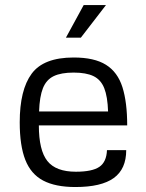

<svg xmlns="http://www.w3.org/2000/svg" viewBox="-20 -734 581 765"><path d="M280.3 11.2Q200.7 11.2 151.9 -14.6Q103 -40.5 80.8 -97.2Q58.6 -153.8 58.6 -246.6Q58.6 -376 106.2 -440.4Q153.8 -504.9 273.4 -504.9Q356 -504.9 402.3 -475.8Q448.7 -446.8 467.8 -386.7Q486.8 -326.7 486.8 -234.4H134.8Q134.8 -135.3 168.7 -92.5Q202.6 -49.8 282.2 -49.8Q347.2 -49.8 375.7 -69.1Q404.3 -88.4 406.2 -135.7H482.9Q482.9 -60.5 433.3 -24.7Q383.8 11.2 280.3 11.2ZM135.7 -290H410.6Q408.7 -349.1 395.3 -382.8Q381.8 -416.5 352.5 -430.7Q323.2 -444.8 273.4 -444.8Q223.6 -444.8 194.1 -430.7Q164.6 -416.5 151.1 -382.8Q137.7 -349.1 135.7 -290ZM313.5 -713.9H402.3L302.2 -584H242.7Z"/></svg>

Font: Metrophobic
Style: Regular
Weight: 400
Designer: Vernon Adams
Foundry: Vernon Adams
Version: Version 3.200; ttfautohint (v1.8.4.7-5d5b);gftools[0.9.23]